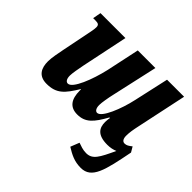

<svg xmlns="http://www.w3.org/2000/svg" viewBox="-176 -748 1187 1187"><g transform="rotate(45 418.0 -154.5)"><path d="M818 -60 798 -94C779 -79 767 -71 750 -71C733 -71 723 -86 723 -112C723 -142 728 -169 737 -211L806 -536H657L606 -307C585 -210 535 -85 496 -85C482 -85 471 -100 471 -129C471 -151 480 -202 488 -236L555 -536H401L355 -320C330 -211 281 -85 240 -85C225 -85 214 -100 214 -129C214 -150 223 -199 230 -234L293 -536H75L65 -482H85C109 -482 119 -477 119 -456C119 -439 114 -416 108 -386L73 -212C66 -175 56 -129 56 -95C56 -39 77 9 148 9C234 9 268 -31 321 -118H323V-107C323 -31 353 9 416 9C487 9 522 -32 570 -119H575C573 -108 571 -95 571 -80C571 -30 593 10 680 10C706 10 728 5 747 -3C700 98 679 139 624 139C594 139 571 129 550 122L527 180C571 207 608 227 665 227C760 227 781 129 818 -60Z"/></g></svg>

Font: Noto Serif Condensed Extra
Style: Italic
Weight: 800
Width: 3
Italic angle: -12°
Designer: Monotype Design Team
Foundry: Monotype Imaging Inc.
Version: Version 1.901